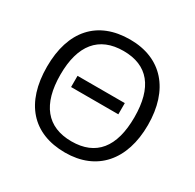

<svg xmlns="http://www.w3.org/2000/svg" viewBox="-159 -898 1097 1081"><g transform="rotate(30 389.5 -357.5)"><path d="M717.8 -357.9C717.8 -129.4 595.7 9.8 390.1 9.8C179.7 9.8 61 -124.5 61 -358.9C61 -591.3 180.2 -725.1 391.1 -725.1C596.2 -725.1 717.8 -586.9 717.8 -357.9ZM148.9 -357.9C148.9 -165 231.4 -63 390.1 -63C548.3 -63 629.9 -162.6 629.9 -357.9C629.9 -551.8 548.8 -650.9 391.1 -650.9C231.4 -650.9 148.9 -549.3 148.9 -357.9ZM543 -327.1H235.8V-399.9H543Z"/></g></svg>

Font: OpenSansEmoji
Style: Regular
Weight: 400
Foundry: MorbZ
Version: Version 1.000;PS 001.000;hotconv 1.0.70;makeotf.lib2.5.58329